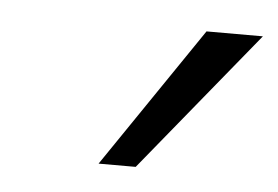

<svg xmlns="http://www.w3.org/2000/svg" viewBox="-30 -742 388 268"><g transform="rotate(5 164.5 -607.5)"><path d="M116 -509 250 -706H329L168 -509Z"/></g></svg>

Font: Ysabeau
Style: Italic
Weight: 400
Italic angle: -12°
Designer: Christian Thalmann (Catharsis Fonts)
Version: Version 2.000;gftools[0.9.27.dev2+g8671c4b]